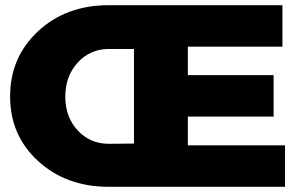

<svg xmlns="http://www.w3.org/2000/svg" viewBox="-20 -721 1161 741"><path d="M400 -701H1070V-541H705V-431H1036V-271H705V-160H1080V0H400Q236 0 127.5 -99Q19 -198 19 -349Q19 -500 127 -600.5Q235 -701 400 -701ZM400 -166 497 -167V-532H400Q328 -532 280 -479.5Q232 -427 232 -348Q232 -269 280 -217.5Q328 -166 400 -166Z"/></svg>

Font: Trueno
Style: ExBd
Weight: 800
Designer: Julieta Ulanovsky
Foundry: Julieta Ulanovsky
Version: Version 3.001b